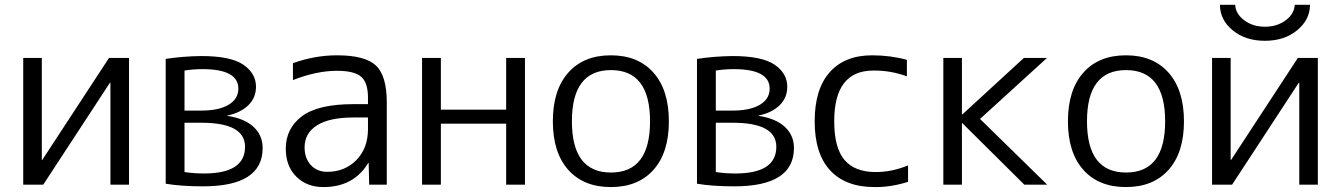

<svg xmlns="http://www.w3.org/2000/svg" viewBox="-20 -757 5497 787"><path d="M151.4 -101.6H153.3L426.8 -519.5H508.8V0H432.6V-418H430.7L157.2 0H75.2V-519.5H151.4Z M736.3 -51.8Q774.4 -45.9 816.4 -45.9Q984.4 -45.9 984.4 -155.3Q984.4 -253.9 805.7 -253.9H736.3ZM736.3 -303.7H804.7Q877 -303.7 917 -327.6Q957 -351.6 957 -393.6Q957 -473.6 810.5 -473.6Q771.5 -473.6 736.3 -467.8ZM1056.6 -150.4Q1056.6 6.8 812.5 6.8Q723.6 6.8 659.2 -3.9V-515.6Q730.5 -526.4 804.7 -527.3Q925.8 -527.3 977.5 -491.7Q1029.3 -456.1 1029.3 -401.4Q1029.3 -356.4 998 -325.7Q966.8 -294.9 911.1 -283.2V-282.2Q982.4 -271.5 1019.5 -236.8Q1056.6 -202.1 1056.6 -150.4Z M1488.3 -330.1V-357.4Q1488.3 -418 1460.4 -442.4Q1432.6 -466.8 1361.3 -466.8Q1277.3 -466.8 1180.7 -428.7V-498Q1270.5 -530.3 1361.3 -530.3Q1476.6 -530.3 1521 -488.3Q1565.4 -446.3 1565.4 -336.9V0H1493.2L1491.2 -88.9H1489.3Q1429.7 9.8 1305.7 9.8Q1237.3 9.8 1194.3 -33.2Q1151.4 -76.2 1151.4 -147.5Q1151.4 -230.5 1217.3 -280.3Q1283.2 -330.1 1428.7 -330.1ZM1488.3 -275.4H1428.7Q1330.1 -275.4 1279.3 -243.2Q1228.5 -210.9 1228.5 -153.3Q1228.5 -108.4 1253.9 -80.6Q1279.3 -52.7 1321.3 -52.7Q1393.6 -52.7 1440.9 -101.1Q1488.3 -149.4 1488.3 -227.5Z M1787.1 -250V0H1710V-519.5H1787.1V-307.6H2054.7V-519.5H2131.8V0H2054.7V-250Z M2309.1 -459Q2372.1 -530.3 2483.9 -530.3Q2595.7 -530.3 2658.7 -459Q2721.7 -387.7 2721.7 -259.8Q2721.7 -131.8 2658.7 -61Q2595.7 9.8 2483.9 9.8Q2372.1 9.8 2309.1 -61Q2246.1 -131.8 2246.1 -259.8Q2246.1 -387.7 2309.1 -459ZM2324.2 -259.8Q2324.2 -49.8 2484.4 -49.8Q2644.5 -49.8 2644.5 -259.8Q2644.5 -469.7 2484.4 -469.7Q2324.2 -469.7 2324.2 -259.8Z M2914.1 -51.8Q2952.1 -45.9 2994.1 -45.9Q3162.1 -45.9 3162.1 -155.3Q3162.1 -253.9 2983.4 -253.9H2914.1ZM2914.1 -303.7H2982.4Q3054.7 -303.7 3094.7 -327.6Q3134.8 -351.6 3134.8 -393.6Q3134.8 -473.6 2988.3 -473.6Q2949.2 -473.6 2914.1 -467.8ZM3234.4 -150.4Q3234.4 6.8 2990.2 6.8Q2901.4 6.8 2836.9 -3.9V-515.6Q2908.2 -526.4 2982.4 -527.3Q3103.5 -527.3 3155.3 -491.7Q3207 -456.1 3207 -401.4Q3207 -356.4 3175.8 -325.7Q3144.5 -294.9 3088.9 -283.2V-282.2Q3160.2 -271.5 3197.3 -236.8Q3234.4 -202.1 3234.4 -150.4Z M3702.1 -79.1V-11.7Q3631.8 10.7 3564.5 9.8Q3446.3 9.8 3382.8 -58.6Q3319.3 -127 3319.3 -259.8Q3319.3 -391.6 3380.9 -460.9Q3442.4 -530.3 3554.7 -530.3Q3629.9 -530.3 3697.3 -511.7V-444.3Q3628.9 -468.8 3559.6 -467.8Q3399.4 -467.8 3399.4 -259.8Q3399.4 -151.4 3441.4 -101.6Q3483.4 -51.8 3569.3 -51.8Q3636.7 -51.8 3702.1 -79.1Z M3924.8 -252H3922.9V0H3846.7V-519.5H3922.9V-288.1H3924.8L4176.8 -519.5H4271.5L3997.1 -269.5L4272.5 0H4178.7Z M4420.4 -459Q4483.4 -530.3 4595.2 -530.3Q4707 -530.3 4770 -459Q4833 -387.7 4833 -259.8Q4833 -131.8 4770 -61Q4707 9.8 4595.2 9.8Q4483.4 9.8 4420.4 -61Q4357.4 -131.8 4357.4 -259.8Q4357.4 -387.7 4420.4 -459ZM4435.5 -259.8Q4435.5 -49.8 4595.7 -49.8Q4755.9 -49.8 4755.9 -259.8Q4755.9 -469.7 4595.7 -469.7Q4435.5 -469.7 4435.5 -259.8Z M5024.4 -519.5V-101.6H5026.4L5299.8 -519.5H5381.8V0H5305.7V-418H5303.7L5030.3 0H4948.2V-519.5ZM5287.1 -737.3H5349.6Q5349.6 -676.8 5297.4 -633.3Q5245.1 -589.8 5165 -589.8Q5085 -589.8 5032.7 -632.8Q4980.5 -675.8 4980.5 -737.3H5043Q5044.9 -700.2 5080.1 -673.8Q5115.2 -647.5 5165 -647.5Q5214.8 -647.5 5250 -673.8Q5285.2 -700.2 5287.1 -737.3Z"/></svg>

Font: Mgen+ 1c regular
Style: Regular
Weight: 400
Designer: [Source Han Sans]
Ryoko NISHIZUKA  (kana & ideographs); Paul D. Hunt (Latin, Greek & Cyrillic); Wenlong ZHANG  (bopomofo
Version: Version 1.059.20150602